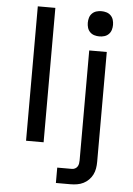

<svg xmlns="http://www.w3.org/2000/svg" viewBox="-62 -785 724 1046"><g transform="rotate(5 300.0 -262.0)"><path d="M102 0V-735H198V0ZM284 215V131H364Q373 131 381 127Q389 123 394 115.5Q399 108 400.5 99Q402 90 402 81V-520H498V81Q498 99 495 117Q492 135 484 151Q476 167 463 180Q450 193 434 201Q418 209 400 212Q382 215 364 215ZM450 -601Q436 -601 422.5 -605Q409 -609 399 -619Q389 -629 385 -642.5Q381 -656 381 -670Q381 -684 385 -697.5Q389 -711 399 -721Q409 -731 422.5 -735Q436 -739 450 -739Q464 -739 477.5 -735Q491 -731 501 -721Q511 -711 515 -697.5Q519 -684 519 -670Q519 -656 515 -642.5Q511 -629 501 -619Q491 -609 477.5 -605Q464 -601 450 -601Z"/></g></svg>

Font: Iosevka Aile Medium
Style: Regular
Weight: 500
Designer: Belleve Invis
Foundry: Belleve Invis
Version: Version 27.3.5; ttfautohint (v1.8.4)